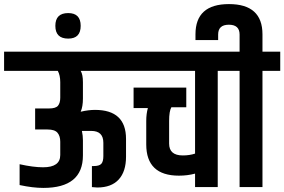

<svg xmlns="http://www.w3.org/2000/svg" viewBox="-54 -916 1392 940"><path d="M241 -514Q241 -547 229 -569H-34V-663H621V-569H341Q352 -551 352 -514V-434Q352 -394 341 -369Q379 -378 411 -378Q563 -378 563 -236V-149Q563 -76 527 -37Q491 2 422 2L396 0V-103H404Q432 -103 442 -114Q452 -125 452 -152V-217Q452 -275 393 -275H347Q352 -252 352 -229V-155Q352 4 158 4Q107 4 42 -10V-112Q109 -97 157 -97Q241 -97 241 -157V-222Q241 -250 227.5 -266Q214 -282 179 -282H118V-385H186Q219 -385 230 -398.5Q241 -412 241 -438Z M280 -727Q217 -727 217 -789.5Q217 -852 280 -852Q341 -852 341 -789.5Q341 -727 280 -727Z M662 -324Q662 -359 670 -387H600V-487H858V-391H785Q774 -372 774 -324V-213Q774 -155 841 -155Q874 -155 901 -164V-569H553V-663H1099V-569H1012V0H901V-66Q864 -56 822 -56Q662 -56 662 -209Z M1119 -663V-747Q1119 -795 1066.5 -795Q1014 -795 1014 -747V-720H903V-748Q903 -896 1067 -896Q1231 -896 1231 -748V-663H1318V-569H1231V0H1119V-569H1032V-663Z"/></svg>

Font: Khand Semibold
Style: Regular
Weight: 600
Designer: Devanagari: Sanchit Sawaria, Jyotish Sonowal; Latin: Satya Rajpurohit
Foundry: Indian Type Foundry
Version: Version 1.100;PS 1.0;hotconv 1.0.78;makeotf.lib2.5.61930; tt